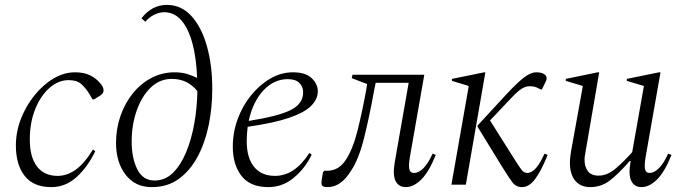

<svg xmlns="http://www.w3.org/2000/svg" viewBox="-20 -756 2788 786"><path d="M190 10Q117 10 81 -36Q45 -82 45 -160Q45 -216 65.5 -269Q86 -322 121 -365.5Q156 -409 199 -434.5Q242 -460 287 -460Q324 -460 348 -448Q372 -436 387 -419Q404 -401 404 -386Q404 -374 392 -366L365 -349H359L346 -371Q330 -397 312 -412.5Q294 -428 261 -428Q219 -428 182.5 -396Q146 -364 124 -309Q102 -254 102 -185Q102 -113 131.5 -74.5Q161 -36 216 -36Q254 -36 289.5 -61Q325 -86 360 -143H362L370 -137Q340 -74 294.5 -32Q249 10 190 10Z M601 10Q533 10 494 -41Q455 -92 455 -171Q455 -229 473 -281Q491 -333 523.5 -373.5Q556 -414 600 -437Q644 -460 695 -460Q724 -460 746.5 -453Q769 -446 787 -437Q784 -517 768 -577.5Q752 -638 723 -672Q694 -706 652 -706Q633 -706 612 -696Q591 -686 575 -667L559 -681Q602 -736 663 -736Q722 -736 763.5 -690.5Q805 -645 827 -567Q849 -489 849 -392Q849 -316 834.5 -244.5Q820 -173 789.5 -115.5Q759 -58 712.5 -24Q666 10 601 10ZM519 -176Q519 -109 542 -63Q565 -17 613 -17Q656 -17 688 -48.5Q720 -80 742 -133Q764 -186 775.5 -251Q787 -316 788 -383Q769 -407 743 -420Q717 -433 683 -433Q634 -433 597.5 -398Q561 -363 540 -304.5Q519 -246 519 -176Z M1079 10Q1004 10 968.5 -36Q933 -82 933 -155Q933 -214 953 -268.5Q973 -323 1008 -366Q1043 -409 1087 -434.5Q1131 -460 1179 -460Q1231 -460 1256 -436Q1281 -412 1281 -382Q1281 -350 1253.5 -322.5Q1226 -295 1163 -273.5Q1100 -252 994 -237Q990 -208 990 -178Q990 -110 1020 -73Q1050 -36 1106 -36Q1186 -36 1246 -129H1248L1256 -123Q1230 -68 1183.5 -29Q1137 10 1079 10ZM1158 -432Q1101 -432 1058 -385.5Q1015 -339 998 -261Q1119 -280 1170 -305.5Q1221 -331 1221 -378Q1221 -401 1205.5 -416.5Q1190 -432 1158 -432Z M1641 10Q1612 10 1599.5 -15Q1587 -40 1596 -92L1653 -417H1518L1512 -388Q1491 -272 1469.5 -187.5Q1448 -103 1417 -57Q1376 10 1321 10Q1304 10 1299 4Q1294 -2 1297 -19L1302 -51L1308 -57H1320Q1366 -57 1395 -100.5Q1424 -144 1443 -219Q1462 -294 1479 -387L1483 -412L1420 -436L1423 -450H1717L1659 -119Q1652 -80 1655.5 -64Q1659 -48 1674 -48Q1715 -48 1751 -127L1764 -122Q1736 -52 1704.5 -21Q1673 10 1641 10Z M2117 10Q2092 10 2076.5 -11Q2061 -32 2032 -79L1935 -237V-242Q2010 -324 2054.5 -371.5Q2099 -419 2126 -439.5Q2153 -460 2176 -460Q2197 -460 2208 -452Q2223 -442 2215 -424L2199 -391L2196 -389L2183 -395Q2176 -399 2168 -401Q2160 -403 2149 -403Q2132 -403 2116 -393Q2100 -383 2079 -361L1986 -263L2083 -109Q2105 -74 2115 -61Q2125 -48 2139 -48Q2174 -48 2209 -127L2222 -122Q2196 -57 2171 -23.5Q2146 10 2117 10ZM1828 0 1899 -404 1830 -425V-433L1962 -460H1967L1887 0Z M2396 10Q2357 10 2335 -16Q2313 -42 2313 -91Q2313 -102 2314.5 -113.5Q2316 -125 2318 -138L2366 -404L2296 -425V-433L2427 -460H2433L2378 -140Q2376 -128 2374.5 -119Q2373 -110 2373 -102Q2373 -74 2386.5 -55.5Q2400 -37 2431 -37Q2467 -37 2502 -67.5Q2537 -98 2568 -133L2616 -404L2546 -425V-433L2678 -460H2684L2624 -119Q2617 -80 2620.5 -64Q2624 -48 2639 -48Q2658 -48 2678 -68Q2698 -88 2715 -127L2729 -122Q2701 -52 2669.5 -21Q2638 10 2606 10Q2577 10 2564.5 -15Q2552 -40 2561 -92L2562 -97H2558Q2507 -39 2473 -14.5Q2439 10 2396 10Z"/></svg>

Font: Spectral Light
Style: Italic
Weight: 300
Italic angle: -10°
Designer: Jean-Baptiste Levee
Foundry: Production Type
Version: Version 2.001